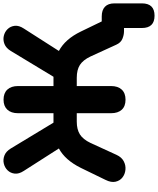

<svg xmlns="http://www.w3.org/2000/svg" viewBox="81 -836 936 1138"><g transform="rotate(-90 549.0 -267.0)"><path d="M1025 181Q952 181 952 106V0H933Q911 0 888 -9.5Q865 -19 853 -46L783 -199Q762 -243 733 -261.5Q704 -280 657 -280H608V-77Q608 -36 587 -13.5Q566 9 527 9Q488 9 467.5 -13.5Q447 -36 447 -77V-280H397Q351 -280 321.5 -261.5Q292 -243 271 -199L200 -44Q186 -14 162 -1.5Q138 11 112 8.5Q86 6 66.5 -9Q47 -24 41 -50Q35 -76 52 -110L123 -256Q169 -349 238 -386L105 -594Q86 -623 89 -648Q92 -673 108.5 -690Q125 -707 149 -712.5Q173 -718 197 -708.5Q221 -699 238 -671L391 -418H447V-628Q447 -669 468 -691.5Q489 -714 527 -714Q566 -714 587 -691.5Q608 -669 608 -628V-418H663L816 -671Q833 -699 857 -708.5Q881 -718 905 -712.5Q929 -707 945.5 -690Q962 -673 965 -648Q968 -623 949 -594L816 -386Q886 -349 931 -256L991 -132H1021Q1058 -132 1078 -113Q1098 -94 1098 -57V106Q1098 181 1025 181Z"/></g></svg>

Font: Chiron GoRound TC EB
Style: Regular
Weight: 700
Designer: Ryoko NISHIZUKA 西塚涼子 (kana, bopomofo & ideographs); Paul D. Hunt (Latin, Greek & Cyrillic); Sandoll Communications 산돌커뮤니
Foundry: Adobe
Version: Version 1.000;hotconv 1.1.1;makeotfexe 2.6.0